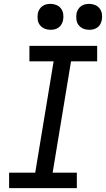

<svg xmlns="http://www.w3.org/2000/svg" viewBox="-20 -972 548 992"><path d="M377 0H27V-80H162L257 -655H132V-735H482V-655H347L252 -80H377ZM441 -818Q425 -818 410.5 -824Q396 -830 386.5 -842Q377 -854 375 -869.5Q373 -885 375 -901Q377 -912 383 -922.5Q389 -933 398.5 -940Q408 -947 419 -949.5Q430 -952 441 -952Q457 -952 471.5 -946Q486 -940 495 -928Q504 -916 506.5 -900.5Q509 -885 506 -869Q504 -858 498.5 -847.5Q493 -837 483 -830Q473 -823 462.5 -820.5Q452 -818 441 -818ZM241 -818Q225 -818 210.5 -824Q196 -830 186.5 -842Q177 -854 175 -869.5Q173 -885 175 -901Q177 -912 183 -922.5Q189 -933 198.5 -940Q208 -947 219 -949.5Q230 -952 241 -952Q257 -952 271.5 -946Q286 -940 295 -928Q304 -916 306.5 -900.5Q309 -885 306 -869Q304 -858 298.5 -847.5Q293 -837 283 -830Q273 -823 262.5 -820.5Q252 -818 241 -818Z"/></svg>

Font: Iosevka Term Curly Md Obl
Style: Regular
Weight: 500
Italic angle: -9°
Designer: Belleve Invis
Foundry: Belleve Invis
Version: Version 32.3.0